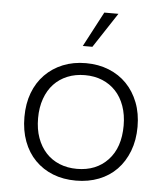

<svg xmlns="http://www.w3.org/2000/svg" viewBox="-51 -742 693 798"><g transform="rotate(5 295.0 -343.0)"><path d="M295 10Q242 10 199 -7Q156 -24 124.5 -56Q93 -88 76 -133.5Q59 -179 59 -235Q59 -291 76 -336Q93 -381 124.5 -413Q156 -445 199 -462.5Q242 -480 295 -480Q347 -480 390.5 -462.5Q434 -445 465 -413Q496 -381 513.5 -336Q531 -291 531 -235Q531 -179 513.5 -133.5Q496 -88 465 -56Q434 -24 390.5 -7Q347 10 295 10ZM295 -39Q375 -39 424 -91Q473 -143 473 -235Q473 -280 460 -316.5Q447 -353 423.5 -378Q400 -403 367.5 -416.5Q335 -430 295 -430Q255 -430 222 -416.5Q189 -403 165.5 -378Q142 -353 129 -316.5Q116 -280 116 -235Q116 -189 129 -153Q142 -117 165.5 -91.5Q189 -66 222 -52.5Q255 -39 295 -39ZM275 -550 352 -696H411L315 -550Z"/></g></svg>

Font: Celebes Light
Style: Regular
Weight: 300
Designer: Anugrah Pasau
Foundry: Lafontype
Version: Version 1.000; ttfautohint (v1.8.4)